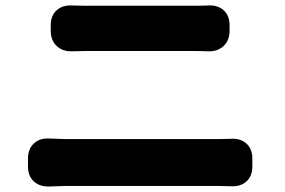

<svg xmlns="http://www.w3.org/2000/svg" viewBox="-20 -709 1040 700"><path d="M165 -617Q165 -652 186.5 -671.5Q208 -691 243 -689Q249 -689 267.5 -688.5Q286 -688 293 -688Q322 -688 366.5 -688Q411 -688 461.5 -688Q512 -688 560 -688Q608 -688 645 -688Q682 -688 699 -688Q712 -688 724.5 -688.5Q737 -689 739 -689Q774 -691 795.5 -671.5Q817 -652 817 -617V-597Q817 -562 795.5 -541.5Q774 -521 739 -522Q735 -522 721 -522.5Q707 -523 699 -523Q683 -523 642.5 -523Q602 -523 550 -523Q498 -523 446 -523Q394 -523 353 -523Q312 -523 294 -523Q282 -523 264.5 -522.5Q247 -522 243 -522Q208 -521 186.5 -541.5Q165 -562 165 -597ZM82 -131Q82 -166 103.5 -186Q125 -206 160 -204Q164 -204 176 -203.5Q188 -203 200.5 -202.5Q213 -202 219 -202Q236 -202 278.5 -202Q321 -202 379 -202Q437 -202 500 -202Q563 -202 620.5 -202Q678 -202 720.5 -202Q763 -202 779 -202Q790 -202 804 -202.5Q818 -203 822 -203Q857 -205 878.5 -185.5Q900 -166 900 -131V-102Q900 -67 878.5 -47.5Q857 -28 822 -30Q817 -30 801 -30.5Q785 -31 779 -31Q763 -31 720.5 -31Q678 -31 620.5 -31Q563 -31 500 -31Q437 -31 379 -31Q321 -31 278.5 -31Q236 -31 219 -31Q206 -31 185.5 -30Q165 -29 160 -29Q125 -28 103.5 -47.5Q82 -67 82 -102Z"/></svg>

Font: Chiron GoRound TC H
Style: Regular
Weight: 900
Designer: Ryoko NISHIZUKA 西塚涼子 (kana, bopomofo & ideographs); Paul D. Hunt (Latin, Greek & Cyrillic); Sandoll Communications 산돌커뮤니
Foundry: Adobe
Version: Version 1.000;hotconv 1.1.1;makeotfexe 2.6.0